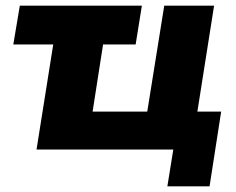

<svg xmlns="http://www.w3.org/2000/svg" viewBox="-20 -528 834 678"><path d="M571 130 592 0H109L168 -371H27L50 -508H481L459 -371H344L307 -134H500L560 -508H736L677 -134H761L720 130Z"/></svg>

Font: Mulish Black
Style: Italic
Weight: 900
Italic angle: -9°
Designer: Vernon Adams
Foundry: Vernon Adams
Version: Version 3.603; ttfautohint (v1.8.3)